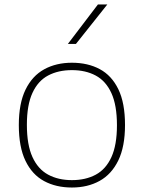

<svg xmlns="http://www.w3.org/2000/svg" viewBox="-20 -828 642 857"><path d="M301 9Q230 9 176.8 -19.8Q123.5 -48.5 93.8 -110Q64 -171.5 64 -270Q64 -366.5 94 -428Q124 -489.5 177.5 -518.8Q231 -548 301 -548Q372 -548 425.2 -519.5Q478.5 -491 508.2 -429.8Q538 -368.5 538 -270Q538 -173.5 508 -111.8Q478 -50 424.5 -20.5Q371 9 301 9ZM301 -24Q362 -24 407.2 -48.2Q452.5 -72.5 477.2 -126.5Q502 -180.5 502 -269Q502 -358.5 477.2 -412.5Q452.5 -466.5 407.2 -490.8Q362 -515 301 -515Q240 -515 194.8 -491Q149.5 -467 124.8 -413.2Q100 -359.5 100 -271Q100 -181.5 124.8 -127.2Q149.5 -73 194.8 -48.5Q240 -24 301 -24ZM283 -632 417 -808H459L319 -632Z"/></svg>

Font: Encode Sans Expanded Expanded Thin
Style: Regular
Weight: 100
Width: 7
Designer: Multiple Designers
Foundry: Impallari Type
Version: Version 3.000; ttfautohint (v1.8.3) -l 8 -r 50 -G 200 -x 14 